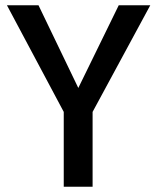

<svg xmlns="http://www.w3.org/2000/svg" viewBox="-20 -708 596 728"><path d="M331.1 -283.7V0H221.7V-283.7L6.3 -688H126L276.9 -374.5L430.2 -688H549.8Z"/></svg>

Font: Arimo Medium
Style: Regular
Weight: 500
Designer: Steve Matteson
Foundry: Monotype Imaging Inc.
Version: Version 1.33